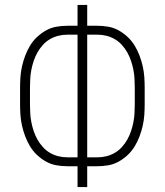

<svg xmlns="http://www.w3.org/2000/svg" viewBox="-20 -755 665 775"><path d="M293 0V-84H252Q229 -84 207 -88Q185 -92 165.5 -103Q146 -114 129.5 -129.5Q113 -145 101.5 -164Q90 -183 82 -204Q74 -225 69 -247Q64 -269 62.5 -291Q61 -313 61 -336V-399Q61 -422 62.5 -444Q64 -466 69 -488Q74 -510 82 -531Q90 -552 101.5 -571Q113 -590 129.5 -605.5Q146 -621 165.5 -632Q185 -643 207 -647Q229 -651 252 -651H293V-735H332V-651H373Q396 -651 418 -647Q440 -643 459.5 -632Q479 -621 495.5 -605.5Q512 -590 523.5 -571Q535 -552 543 -531Q551 -510 556 -488Q561 -466 562.5 -444Q564 -422 564 -399V-336Q564 -313 562.5 -291Q561 -269 556 -247Q551 -225 543 -204Q535 -183 523.5 -164Q512 -145 495.5 -129.5Q479 -114 459.5 -103Q440 -92 418 -88Q396 -84 373 -84H332V0ZM252 -120H293V-615H252Q233 -615 215 -610.5Q197 -606 181 -596.5Q165 -587 152.5 -573Q140 -559 131 -543Q122 -527 116 -509Q110 -491 106.5 -473Q103 -455 102 -436.5Q101 -418 101 -399V-336Q101 -317 102 -298.5Q103 -280 106.5 -262Q110 -244 116 -226Q122 -208 131 -192Q140 -176 152.5 -162Q165 -148 181 -138.5Q197 -129 215 -124.5Q233 -120 252 -120ZM332 -120H373Q392 -120 410 -124.5Q428 -129 444 -138.5Q460 -148 472.5 -162Q485 -176 494 -192Q503 -208 509 -226Q515 -244 518.5 -262Q522 -280 523 -298.5Q524 -317 524 -336V-399Q524 -418 523 -436.5Q522 -455 518.5 -473Q515 -491 509 -509Q503 -527 494 -543Q485 -559 472.5 -573Q460 -587 444 -596.5Q428 -606 410 -610.5Q392 -615 373 -615H332Z"/></svg>

Font: Zed Sans Extralight
Style: Regular
Weight: 200
Designer: Belleve Invis
Foundry: Belleve Invis
Version: Version 1.0.0; ttfautohint (v1.8.4)